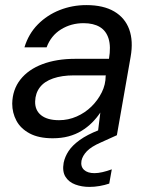

<svg xmlns="http://www.w3.org/2000/svg" viewBox="-20 -531 593 754"><path d="M187 12Q132 12 96.5 -7Q61 -26 44.5 -57Q28 -88 28 -124Q29 -179 60 -218.5Q91 -258 146.5 -279Q202 -300 275 -300H408Q416 -348 406.5 -379Q397 -410 372 -425Q347 -440 308 -440Q259 -440 219.5 -415.5Q180 -391 163 -345H76Q92 -398 128.5 -435Q165 -472 214.5 -491.5Q264 -511 319 -511Q386 -511 428.5 -486Q471 -461 487.5 -415.5Q504 -370 493 -308L439 0H363L374 -89Q360 -68 341.5 -49.5Q323 -31 300 -17Q277 -3 249 4.5Q221 12 187 12ZM212 -59Q248 -59 281 -73.5Q314 -88 339 -112.5Q364 -137 379.5 -168Q395 -199 395 -233L396 -235H270Q223 -235 188.5 -223Q154 -211 136.5 -188Q119 -165 118 -133Q117 -98 141.5 -78.5Q166 -59 212 -59ZM331 203Q301 203 275.5 193.5Q250 184 237 163Q224 142 230 108Q235 84 249.5 62Q264 40 293 19Q322 -2 368 -20L425 -43L439 0L377 28Q338 45 321 63Q304 81 300 100Q296 123 310 136Q324 149 351 149Q365 149 382.5 145Q400 141 419 134L409 190Q391 196 371 199.5Q351 203 331 203Z"/></svg>

Font: DM Sans 20pt
Style: Italic
Weight: 400
Italic angle: -10°
Version: Version 4.004;gftools[0.9.30]